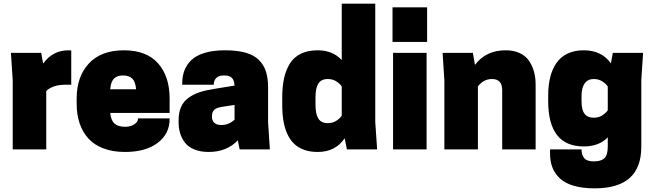

<svg xmlns="http://www.w3.org/2000/svg" viewBox="-20 -820 3589 1054"><path d="M356 -543.9Q366.2 -543.9 371.1 -543V-355H340.8Q299.8 -355 272.5 -344.2Q245.1 -333.5 233.9 -319.8V0H49.8V-379.9L40 -529.8H206.1L216.8 -471.2Q270 -543.9 356 -543.9Z M911.1 -200.2H585Q589.4 -157.7 609.6 -140.9Q629.9 -124 667 -124Q696.8 -124 717.3 -137.5Q737.8 -150.9 737.8 -169.9H911.1V-166Q911.1 -85.4 845.5 -35.6Q779.8 14.2 666 14.2Q599.6 14.2 548.3 -5.1Q497.1 -24.4 465.1 -59.8Q433.1 -95.2 417 -143.1Q400.9 -190.9 400.9 -250V-279.8Q400.9 -399.4 468 -471.7Q535.2 -543.9 660.2 -543.9Q784.2 -543.9 847.7 -472.2Q911.1 -400.4 911.1 -279.8ZM585 -330.1H727.1Q723.6 -371.1 706.3 -388.4Q689 -405.8 655.8 -405.8Q622.6 -405.8 605.5 -388.4Q588.4 -371.1 585 -330.1Z M1295.4 0 1285.6 -49.8Q1225.1 14.2 1125.5 14.2Q1080.6 14.2 1047.4 0.7Q1014.2 -12.7 995.8 -36.4Q977.5 -60.1 969 -88.1Q960.4 -116.2 960.4 -149.9V-160.2Q960.4 -202.1 973.9 -232.7Q987.3 -263.2 1014.4 -282.7Q1041.5 -302.2 1075 -313.5Q1108.4 -324.7 1155.8 -332L1267.6 -350.1Q1266.1 -379.4 1252.9 -392.6Q1239.7 -405.8 1210.4 -405.8Q1179.7 -405.8 1166.5 -391.4Q1153.3 -377 1153.3 -355H980.5V-363.8Q980.5 -401.9 992.2 -432.9Q1003.9 -463.9 1029.8 -489.5Q1055.7 -515.1 1102.8 -529.5Q1149.9 -543.9 1215.3 -543.9Q1282.2 -543.9 1328.4 -530.8Q1374.5 -517.6 1401.4 -490.7Q1428.2 -463.9 1439.9 -427.2Q1451.7 -390.6 1451.7 -339.8V-149.9L1461.4 0ZM1195.3 -133.8Q1236.3 -133.8 1267.6 -163.1V-244.1L1195.3 -232.9Q1165.5 -228 1154.5 -215.6Q1143.6 -203.1 1143.6 -183.1V-176.8Q1143.6 -158.7 1156.2 -146.2Q1168.9 -133.8 1195.3 -133.8Z M1724.1 -543.9Q1806.2 -543.9 1856 -490.2V-799.8H2040V-149.9L2050.3 0H1884.3L1872.1 -61Q1821.3 14.2 1724.1 14.2Q1681.2 14.2 1648.2 2Q1615.2 -10.3 1592.8 -32.5Q1570.3 -54.7 1556.2 -87.2Q1542 -119.6 1535.6 -158.4Q1529.3 -197.3 1529.3 -245.1V-285.2Q1529.3 -345.2 1539.6 -391.1Q1549.8 -437 1572 -472.2Q1594.2 -507.3 1632.6 -525.6Q1670.9 -543.9 1724.1 -543.9ZM1856 -185.1V-345.2Q1846.2 -360.4 1826.2 -373.3Q1806.2 -386.2 1779.3 -386.2Q1743.2 -386.2 1727.5 -361.1Q1711.9 -335.9 1711.9 -285.2V-245.1Q1711.9 -194.3 1727.5 -169.2Q1743.2 -144 1779.3 -144Q1806.2 -144 1826.2 -157Q1846.2 -169.9 1856 -185.1Z M2137.7 0V-529.8H2321.8V0ZM2324.7 -779.8V-589.8H2134.8V-779.8Z M2920.4 0H2736.8V-325.2Q2736.8 -386.2 2680.7 -386.2Q2653.8 -386.2 2633.5 -373.3Q2613.3 -360.4 2603.5 -345.2V0H2419.4V-379.9L2409.7 -529.8H2575.7L2587.4 -463.9Q2647.5 -543.9 2755.9 -543.9Q2800.8 -543.9 2834 -528.1Q2867.2 -512.2 2885.3 -484.6Q2903.3 -457 2911.9 -424.8Q2920.4 -392.6 2920.4 -355Z M3316.4 -15.1V-65.9Q3268.1 -16.1 3184.6 -16.1Q2989.3 -16.1 2989.3 -265.1V-294.9Q2989.3 -350.6 3000.2 -395.3Q3011.2 -439.9 3034.2 -473.6Q3057.1 -507.3 3095.2 -525.6Q3133.3 -543.9 3184.6 -543.9Q3282.7 -543.9 3333.5 -472.2L3344.2 -529.8H3510.3L3500.5 -379.9V-15.1Q3500.5 100.6 3436.5 157.2Q3372.6 213.9 3244.1 213.9Q3177.2 213.9 3128.7 199.5Q3080.1 185.1 3052.5 158.4Q3024.9 131.8 3012.2 98.6Q2999.5 65.4 2999.5 23.9V0H3172.4Q3172.4 30.3 3187 48.1Q3201.7 65.9 3240.2 65.9Q3279.3 65.9 3297.9 48.6Q3316.4 31.2 3316.4 -15.1ZM3316.4 -214.8V-345.2Q3306.6 -360.4 3286.4 -373.3Q3266.1 -386.2 3239.3 -386.2Q3206.5 -386.2 3189.5 -361.8Q3172.4 -337.4 3172.4 -294.9V-265.1Q3172.4 -217.3 3188.7 -195.6Q3205.1 -173.8 3239.3 -173.8Q3266.1 -173.8 3286.4 -186.8Q3306.6 -199.7 3316.4 -214.8Z"/></svg>

Font: Cooper Hewitt
Style: Heavy
Weight: 713
Designer: Village Type and Design LLC
Foundry: Cooper Hewitt Smithsonian Design Museum
Version: 1.000